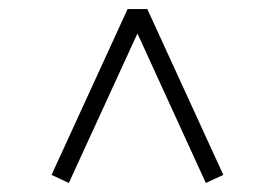

<svg xmlns="http://www.w3.org/2000/svg" viewBox="-20 -610 614 429"><path d="M95.2 -219.2 265.1 -589.8H309.1L479 -219.2L439.9 -201.2L287.1 -535.2L133.8 -201.2Z"/></svg>

Font: Dehuti Alt
Style: Book
Weight: 400
Version: Version 1.2